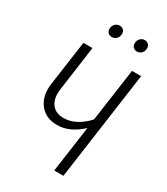

<svg xmlns="http://www.w3.org/2000/svg" viewBox="-211 -959 915 1051"><g transform="rotate(30 246.5 -433.0)"><path d="M217.8 -790Q203.1 -790 194.1 -799.3Q185.1 -808.6 185.1 -823.2Q185.1 -841.8 197.3 -854Q209.5 -866.2 226.1 -866.2Q240.7 -866.2 249.8 -856.9Q258.8 -847.7 258.8 -833Q258.8 -814.5 247.1 -802.2Q235.4 -790 217.8 -790ZM377 -790Q362.3 -790 353.3 -799.3Q344.2 -808.6 344.2 -823.2Q344.2 -841.8 355.7 -854Q367.2 -866.2 383.8 -866.2Q398.4 -866.2 407.7 -856.9Q417 -847.7 417 -833Q417 -814.5 405.3 -802.2Q393.6 -790 377 -790ZM407.2 -685.1H464.8L369.1 0H311L352.1 -292Q278.3 -223.1 199.2 -223.1Q126.5 -223.1 87.9 -273.4Q49.3 -323.7 60.1 -401.9L100.1 -685.1H157.2L118.2 -402.8Q109.9 -342.8 134.5 -308.3Q159.2 -273.9 210.9 -273.9Q252.4 -273.9 290.8 -295.2Q329.1 -316.4 359.9 -351.1Z"/></g></svg>

Font: Fira Sans Compressed Light
Style: Italic
Weight: 300
Width: 3
Italic angle: -8°
Designer: Carrois Corporate & Edenspiekermann AG
Foundry: Carrois Corporate GbR & Edenspiekermann AG
Version: Version 4.203;PS 004.203;hotconv 1.0.88;makeotf.lib2.5.64775